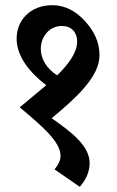

<svg xmlns="http://www.w3.org/2000/svg" viewBox="-20 -651 451 739"><path d="M287 68C307 46 325 14 325 -23C325 -87 262 -138 179 -196C269 -271 363 -354 363 -438C363 -488 343 -531 306 -571C273 -607 232 -631 181 -631C97 -631 44 -573 44 -503C44 -434 93 -373 158 -323C124 -294 88 -265 56 -238C139 -168 213 -106 213 -52C213 -31 204 -17 190 1ZM137 -463C137 -510 170 -551 218 -551C255 -551 277 -527 277 -491C277 -449 244 -404 200 -361C159 -387 137 -425 137 -463Z"/></svg>

Font: Noto Serif Devanagari SemiCondensed SemiBold
Style: Regular
Weight: 600
Width: 4
Designer: Universal Thirst, Indian Type Foundry and the Monotype Design Team
Foundry: Monotype Imaging Inc.
Version: Version 2.004